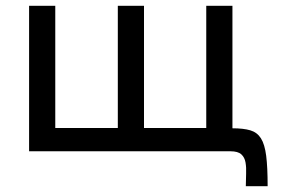

<svg xmlns="http://www.w3.org/2000/svg" viewBox="-20 -520 984 660"><path d="M80 -500H170V-80H385V-500H475V-80H689V-500H779V-79Q817 -79 840.5 -72Q864 -65 877 -44.5Q890 -24 895 15.5Q900 55 900 120H825Q825 98 826 77Q827 56 824 38.5Q821 21 809.5 10.5Q798 0 772 0H80Z"/></svg>

Font: Moderustic
Style: Regular
Weight: 400
Designer: Tural Alisoy
Foundry: TAFT Foundry
Version: Version 2.120